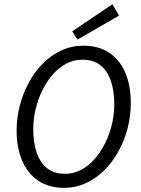

<svg xmlns="http://www.w3.org/2000/svg" viewBox="-20 -887 673 919"><path d="M286.3 12Q213.7 12 163 -22.1Q112.3 -56.2 85.9 -118.2Q59.5 -180.2 59.5 -262.6Q59.5 -323 74.7 -381.5Q89.8 -440 118 -492Q146.1 -544 185.5 -583.4Q224.8 -622.8 273.8 -645.6Q322.8 -668.3 379.4 -668.3Q452.6 -668.3 503.3 -634.2Q553.9 -600.2 580 -538.5Q606.1 -476.8 606.1 -393.7Q606.1 -333.3 591.2 -274.8Q576.4 -216.3 547.9 -164.3Q519.5 -112.3 480.2 -72.9Q440.8 -33.5 391.8 -10.7Q342.8 12 286.3 12ZM290.7 -55.1Q333.1 -55.1 369.4 -74.5Q405.7 -93.9 434.6 -127.6Q463.5 -161.4 484.4 -204Q505.2 -246.7 516.1 -293.8Q527 -340.9 527 -387.3Q527 -451.4 510.8 -499.5Q494.5 -547.7 460.8 -574.4Q427 -601.2 374.9 -601.2Q332.6 -601.2 296.2 -581.8Q259.9 -562.4 231 -528.7Q202.1 -494.9 181.5 -452.3Q161 -409.6 150.1 -362.5Q139.2 -315.5 139.2 -269.1Q139.2 -204.9 155.5 -156.8Q171.7 -108.7 205.2 -81.9Q238.6 -55.1 290.7 -55.1ZM350.8 -697.5 325.6 -737 517.9 -866.6 550 -812.4Z"/></svg>

Font: Source Sans Variable
Style: Italic
Weight: 200
Italic angle: -11°
Designer: Paul D. Hunt
Foundry: Adobe Systems Incorporated
Version: Version 3.006;hotconv 1.0.111;makeotfexe 2.5.65597